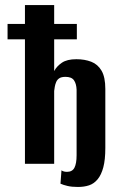

<svg xmlns="http://www.w3.org/2000/svg" viewBox="-20 -650 469 762"><path d="M289 92Q265 92 248 88Q231 84 220 79L224 26Q228 29 233.5 30.5Q239 32 246 32Q267 32 275.5 15.5Q284 -1 284 -34V-294Q283 -318 273.5 -331.5Q264 -345 240 -345Q224 -345 215.5 -339.5Q207 -334 203 -324.5Q199 -315 197.5 -306Q196 -297 195 -289V0H79V-494H10V-555H79V-630H195V-555H285V-494H195V-368Q205 -387 225.5 -401Q246 -415 283 -415Q316 -415 342 -405Q368 -395 383 -369.5Q398 -344 398 -297V-63Q398 -16 390 14Q382 44 367.5 61.5Q353 79 333.5 85.5Q314 92 289 92Z"/></svg>

Font: Alumni Sans
Style: Bold
Weight: 700
Designer: Robert E. Leuschke
Foundry: Robert E. Leuschke
Version: Version 1.018